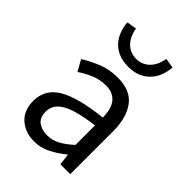

<svg xmlns="http://www.w3.org/2000/svg" viewBox="-217 -828 938 938"><g transform="rotate(45 252.0 -359.0)"><path d="M194 12Q133 12 92.5 -24Q52 -60 52 -126Q52 -206 123 -248.5Q194 -291 350 -308Q350 -331 345.5 -353Q341 -375 330 -392Q319 -409 299.5 -419.5Q280 -430 250 -430Q208 -430 171 -414Q134 -398 105 -378L73 -435Q107 -457 156 -477.5Q205 -498 264 -498Q353 -498 393 -443.5Q433 -389 433 -298V0H365L358 -58H355Q320 -29 280 -8.5Q240 12 194 12ZM218 -54Q253 -54 284 -70.5Q315 -87 350 -119V-254Q289 -246 247.5 -235Q206 -224 180.5 -209Q155 -194 143.5 -174.5Q132 -155 132 -132Q132 -90 157 -72Q182 -54 218 -54ZM262 -571Q222 -571 193 -584Q164 -597 145.5 -618.5Q127 -640 117.5 -667Q108 -694 106 -722L157 -730Q160 -711 167.5 -692.5Q175 -674 188 -659Q201 -644 219.5 -635Q238 -626 262 -626Q286 -626 304.5 -635Q323 -644 336 -659Q349 -674 356.5 -692.5Q364 -711 367 -730L418 -722Q416 -694 406.5 -667Q397 -640 378 -618.5Q359 -597 330.5 -584Q302 -571 262 -571Z"/></g></svg>

Font: SourceSansPro
Style: Book
Weight: 400
Designer: Paul D. Hunt
Foundry: Adobe Systems Incorporated
Version: Version 2.021;PS 2.000;hotconv 1.0.86;makeotf.lib2.5.63406